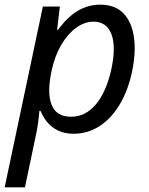

<svg xmlns="http://www.w3.org/2000/svg" viewBox="-47 -564 639 824"><path d="M-27 240 137 -536H210L198 -436H202Q243 -492 287.5 -518Q332 -544 383 -544Q448 -544 484 -505.5Q520 -467 528.5 -399.5Q537 -332 517 -244Q499 -167 463 -109.5Q427 -52 377.5 -21Q328 10 269 10Q169 10 127 -88H122Q121 -72 117 -41.5Q113 -11 109 7L60 240ZM258 -63Q319 -63 363.5 -115Q408 -167 430 -263Q452 -362 431.5 -416.5Q411 -471 354 -471Q316 -471 280 -445Q244 -419 216.5 -372.5Q189 -326 175 -263Q154 -168 174 -115.5Q194 -63 258 -63Z"/></svg>

Font: Noto Sans
Style: Italic
Weight: 400
Italic angle: -12°
Designer: Monotype Design Team
Foundry: Monotype Imaging Inc.
Version: Version 2.013; ttfautohint (v1.8.4.7-5d5b)